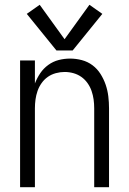

<svg xmlns="http://www.w3.org/2000/svg" viewBox="-20 -783 540 803"><path d="M64 0H126V-330Q126 -349 128.5 -367Q131 -385 137 -402.5Q143 -420 154 -435.5Q165 -451 180 -461.5Q195 -472 213.5 -477Q232 -482 250 -482Q269 -482 287 -477Q305 -472 320 -461.5Q335 -451 346 -435.5Q357 -420 363 -402.5Q369 -385 371.5 -367Q374 -349 374 -330V0H436V-330Q436 -355 433 -380Q430 -405 422 -428.5Q414 -452 400.5 -473.5Q387 -495 367 -510Q347 -525 322.5 -531.5Q298 -538 273 -538Q249 -538 225.5 -532Q202 -526 182 -511.5Q162 -497 148.5 -477Q135 -457 126 -434V-530H64ZM216 -572H284L408 -725L354 -763L250 -619L146 -763L92 -725Z"/></svg>

Font: Iosevka SS09 Light
Style: Regular
Weight: 300
Monospace: yes
Designer: Belleve Invis
Foundry: Belleve Invis
Version: Version 5.2.1; ttfautohint (v1.8.3)